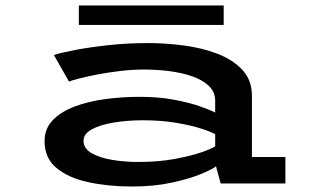

<svg xmlns="http://www.w3.org/2000/svg" viewBox="-20 -669 1140 700"><path d="M462 11Q374.5 11 302 -4.8Q229.5 -20.5 186 -56.5Q142.5 -92.5 142.5 -154.5Q142.5 -200 172.5 -231Q202.5 -262 252.5 -280.8Q302.5 -299.5 364.2 -307.8Q426 -316 489.5 -316Q559.5 -316 616.8 -305Q674 -294 712.2 -280.2Q750.5 -266.5 764.5 -258.5V-302Q764.5 -334 741.5 -355.8Q718.5 -377.5 680.5 -390.8Q642.5 -404 596.5 -409.8Q550.5 -415.5 504.5 -415.5Q464.5 -415.5 421 -410.5Q377.5 -405.5 338 -398Q298.5 -390.5 270 -383.2Q241.5 -376 231.5 -371.5L176.5 -468.5Q202.5 -477 255.2 -487Q308 -497 376.8 -504.5Q445.5 -512 519.5 -512Q583.5 -512 650 -503.2Q716.5 -494.5 772.8 -473Q829 -451.5 863.8 -414Q898.5 -376.5 898.5 -319.5V-96.5H1020.5V0H784.5L767.5 -62.5Q754 -51.5 711.2 -34Q668.5 -16.5 604.2 -2.8Q540 11 462 11ZM483 -78.5Q556.5 -78.5 615.5 -89.2Q674.5 -100 713.5 -113.5Q752.5 -127 764.5 -135.5V-179.5Q751 -188 714 -200Q677 -212 622.5 -221.2Q568 -230.5 501.5 -230.5Q444 -230.5 394.5 -222.2Q345 -214 314.8 -197.5Q284.5 -181 284.5 -155.5Q284.5 -127.5 314.2 -110.5Q344 -93.5 389.8 -86Q435.5 -78.5 483 -78.5ZM267.5 -578V-649H795.5V-578Z"/></svg>

Font: Trispace Expanded Medium
Style: Regular
Weight: 500
Width: 7
Designer: Tyler Finck
Foundry: Etcetera Type Company
Version: Version 1.210; ttfautohint (v1.8.3)